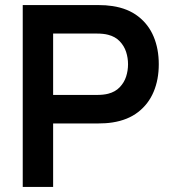

<svg xmlns="http://www.w3.org/2000/svg" viewBox="-20 -740 678 760"><path d="M70 0V-720H367.5Q399.9 -720 425.2 -716Q486.2 -706.8 527.2 -674.9Q568.2 -643.1 588.3 -594.7Q608.5 -546.3 608.5 -485.7Q608.5 -425 588.1 -376.6Q567.8 -328.2 526.8 -296.4Q485.8 -264.6 425.2 -255.3Q399.9 -251.3 367.5 -251.3H190.3V0ZM362.5 -364.2Q390 -364.2 408.2 -369Q436.2 -376.2 453.8 -394.6Q471.5 -413.1 479.2 -436.8Q486.8 -460.5 486.8 -485.7Q486.8 -510.8 479.2 -534.5Q471.5 -558.2 453.8 -576.7Q436.2 -595.2 408.2 -602.3Q390 -607.2 362.5 -607.2H190.3V-364.2Z"/></svg>

Font: Manrope
Style: Regular
Weight: 400
Designer: Mikhail Sharanda
Foundry: Mikhail Sharanda
Version: Version 4.503